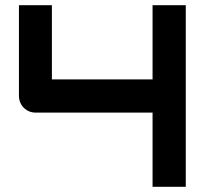

<svg xmlns="http://www.w3.org/2000/svg" viewBox="-20 -720 814 740"><path d="M696 -700H568V-414H180V-700H53V-350C53 -315 81 -286 117 -286H568V0H696Z"/></svg>

Font: Audiowide
Style: Regular
Weight: 400
Designer: Astigmatic (AOETI)
Foundry: Astigmatic (AOETI)
Version: Version 1.002